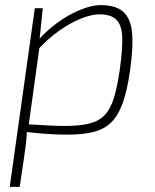

<svg xmlns="http://www.w3.org/2000/svg" viewBox="-20 -514 607 750"><path d="M373 -494Q433 -494 462 -467.5Q491 -441 496 -385Q501 -329 488 -238Q477 -161 459.5 -112Q442 -63 414.5 -36Q387 -9 345 1.5Q303 12 242 12Q219 12 196 11Q173 10 148.5 8Q124 6 100 3.5Q76 1 52 -3L66 -29Q120 -27 158.5 -24.5Q197 -22 232 -22Q290 -22 327.5 -31Q365 -40 388 -63.5Q411 -87 424.5 -130Q438 -173 448 -243Q459 -321 457.5 -368Q456 -415 435 -436.5Q414 -458 368 -458Q338 -458 296.5 -441.5Q255 -425 210.5 -393.5Q166 -362 124 -316L120 -346Q149 -381 182 -408Q215 -435 249 -454Q283 -473 315 -483.5Q347 -494 373 -494ZM147 -482 134 -355 137 -350 91 -18 85 -1Q84 25 81.5 46Q79 67 75 94L57 216H18L116 -482Z"/></svg>

Font: Exo 2 ExtraLight
Style: Italic
Weight: 250
Italic angle: -8°
Designer: Natanael Gama
Foundry: Natanael Gama
Version: Version 2.010